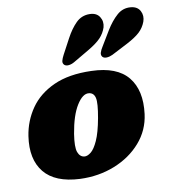

<svg xmlns="http://www.w3.org/2000/svg" viewBox="-85 -830 833 919"><g transform="rotate(-10 331.5 -370.5)"><path d="M372.5 -485Q496.5 -481.5 549.5 -416.2Q602.5 -351 588 -237.5Q578 -160 527.2 -102Q476.5 -44 398.8 -13Q321 18 230.5 14.5Q110 9 57.8 -55.2Q5.5 -119.5 22 -230Q33 -302.5 74 -361.8Q115 -421 189.2 -454.8Q263.5 -488.5 372.5 -485ZM269 -87.5Q283.5 -86 301 -99.8Q318.5 -113.5 335.5 -151Q352.5 -188.5 365 -257Q378 -328.5 372 -354Q366 -379.5 342.5 -382Q312.5 -385.5 283 -338Q253.5 -290.5 239 -203Q229 -139.5 238.2 -114.8Q247.5 -90 269 -87.5ZM295 -658Q318 -701 345.2 -728Q372.5 -755 411.5 -754.5Q445 -754 459.5 -731.2Q474 -708.5 466.5 -680.5Q457.5 -652.5 437 -631Q416.5 -609.5 375.5 -585.5L299.5 -541Q286 -533 271.8 -531.2Q257.5 -529.5 249.5 -537Q241.5 -545.5 244.5 -557.2Q247.5 -569 255.5 -584ZM489.5 -663Q515 -704.5 544 -730.2Q573 -756 611 -752.5Q643.5 -749.5 656 -725.5Q668.5 -701.5 658.5 -673.5Q648 -645.5 626.5 -625.5Q605 -605.5 563 -583.5L485.5 -543.5Q471 -536.5 457 -535.8Q443 -535 436 -543Q429 -552 432.8 -564Q436.5 -576 445.5 -590Z"/></g></svg>

Font: Fraunces 9pt SuperSoft Black
Style: Italic
Weight: 900
Italic angle: -16°
Version: Version 1.000;[0bf87f6ff]